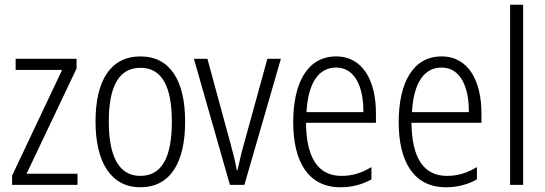

<svg xmlns="http://www.w3.org/2000/svg" viewBox="-20 -873 2300 810"><path d="M307 -93V-140H92L303 -584V-625H46V-578H242L31 -132V-93Z M761 -360C761 -532 698 -635 573 -635C448 -635 383 -536 383 -360C383 -186 450 -83 572 -83C698 -83 761 -186 761 -360ZM439 -360C439 -506 480 -587 573 -587C667 -587 705 -501 705 -360C705 -211 664 -131 572 -131C481 -131 439 -214 439 -360Z M950 -93H1011L1165 -625H1108L1010 -269C998 -227 989 -187 982 -155H979C972 -195 961 -236 950 -276L855 -625H798Z M1398 -635C1279 -635 1217 -527 1217 -357C1217 -192 1280 -83 1416 -83C1467 -83 1508 -95 1547 -116V-168C1503 -142 1465 -131 1420 -131C1322 -131 1272 -208 1271 -355H1566V-396C1566 -527 1514 -635 1398 -635ZM1398 -588C1478 -588 1514 -505 1513 -400H1273C1280 -525 1325 -588 1398 -588Z M1843 -635C1724 -635 1662 -527 1662 -357C1662 -192 1725 -83 1861 -83C1912 -83 1953 -95 1992 -116V-168C1948 -142 1910 -131 1865 -131C1767 -131 1717 -208 1716 -355H2011V-396C2011 -527 1959 -635 1843 -635ZM1843 -588C1923 -588 1959 -505 1958 -400H1718C1725 -525 1770 -588 1843 -588Z M2187 -93V-853H2132V-93Z"/></svg>

Font: Noto Sans Kannada UI Condensed Light
Style: Regular
Weight: 300
Width: 3
Designer: Jelle Bosma - Monotype Design Team
Foundry: Monotype Imaging Inc.
Version: Version 2.005